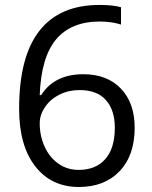

<svg xmlns="http://www.w3.org/2000/svg" viewBox="-20 -744 612 774"><path d="M57.1 -305.2Q57.1 -515.6 138.9 -619.9Q220.7 -724.1 380.9 -724.1Q436 -724.1 467.8 -714.8V-645Q430.2 -657.2 381.8 -657.2Q267.1 -657.2 206.5 -585.7Q146 -514.2 140.1 -360.8H146Q199.7 -444.8 315.9 -444.8Q412.1 -444.8 467.5 -386.7Q522.9 -328.6 522.9 -229Q522.9 -117.7 462.2 -54Q401.4 9.8 297.9 9.8Q187 9.8 122.1 -73.5Q57.1 -156.7 57.1 -305.2ZM296.9 -59.1Q366.2 -59.1 404.5 -102.8Q442.9 -146.5 442.9 -229Q442.9 -299.8 407.2 -340.3Q371.6 -380.9 300.8 -380.9Q256.8 -380.9 220.2 -362.8Q183.6 -344.7 161.9 -313Q140.1 -281.2 140.1 -247.1Q140.1 -196.8 159.7 -153.3Q179.2 -109.9 215.1 -84.5Q251 -59.1 296.9 -59.1Z"/></svg>

Font: f0_52653 
Style: Regular
Weight: 400
Foundry: Ascender Corporation
Version: Version 1.10